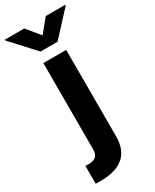

<svg xmlns="http://www.w3.org/2000/svg" viewBox="-309 -834 890 1101"><g transform="rotate(-30 136.5 -283.5)"><path d="M60.4 -545.5V24.5C60.4 65.7 43 86.3 -5.7 86.3C-12.1 86.3 -18.1 86.3 -25.6 85.6V203.8C-14.6 204.2 -5.7 204.5 5 204.5C133.5 204.5 211.6 153.4 211.6 27V-545.5ZM-64.3 -767 79.5 -610.8H192.1L336.3 -767V-772H207.4L136 -685.4L64.6 -772H-64.3Z"/></g></svg>

Font: Margiela Sans
Style: Bold
Weight: 700
Designer: Stefan Endress, Andreas Faust
Version: Version 1.100;FEAKit 1.0